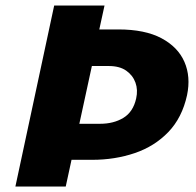

<svg xmlns="http://www.w3.org/2000/svg" viewBox="-20 -678 714 698"><path d="M36 0 177 -658H360L341 -571H410Q507 -571 567 -539Q627 -507 650.5 -453Q674 -399 660 -332Q642 -250 592 -198Q542 -146 470 -121.5Q398 -97 315 -97H171L206 -228H344Q393 -228 428.5 -249.5Q464 -271 475 -320Q482 -351 472.5 -377.5Q463 -404 439 -421Q415 -438 375 -438H314L219 0Z"/></svg>

Font: Ysabeau Black
Style: Italic
Weight: 900
Italic angle: -12°
Version: Version 2.000;gftools[0.9.27.dev2+g8671c4b]